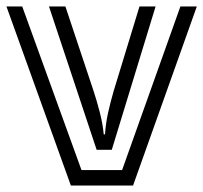

<svg xmlns="http://www.w3.org/2000/svg" viewBox="-28 -576 631 596"><path d="M124 -556H175L262 -295Q272 -265 281.5 -228.5Q291 -192 294 -159H298Q300 -192 307.5 -226Q315 -260 325 -294L405 -556H455L319 -111H272ZM-8 -556H41L225 -48H351L532 -556H583L385 0H192Z"/></svg>

Font: Train One
Style: Regular
Weight: 400
Designer: Fontworks Inc.
Foundry: Fontworks Inc.
Version: Version 1.100